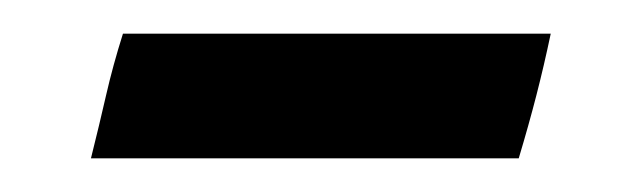

<svg xmlns="http://www.w3.org/2000/svg" viewBox="-20 -309 380 114"><path d="M288 -215H34Q39 -235 43 -252.5Q47 -270 53 -289H307Q303 -270 298.5 -252.5Q294 -235 288 -215Z"/></svg>

Font: Castoro
Style: Italic
Weight: 400
Italic angle: -11°
Designer: John Hudson with Paul Hanslow, assisted by Kaja Sojewska.
Foundry: Tiro Typeworks Ltd.
Version: Version 2.04